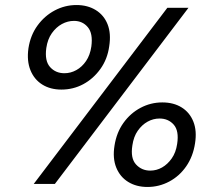

<svg xmlns="http://www.w3.org/2000/svg" viewBox="-20 -731 857 763"><path d="M114 0 645 -700H729L198 0ZM566 12Q522 12 489.5 -8Q457 -28 442 -65Q427 -102 435 -152Q443 -204 470.5 -242.5Q498 -281 538.5 -302.5Q579 -324 625 -324Q670 -324 702 -304Q734 -284 748.5 -247.5Q763 -211 755 -161Q747 -109 720 -70Q693 -31 652.5 -9.5Q612 12 566 12ZM224 -375Q180 -375 148 -395Q116 -415 101 -452Q86 -489 93 -539Q101 -591 129 -629.5Q157 -668 197.5 -689.5Q238 -711 284 -711Q328 -711 360.5 -691Q393 -671 407.5 -634.5Q422 -598 414 -547Q407 -496 379 -457Q351 -418 311 -396.5Q271 -375 224 -375ZM577 -53Q602 -53 624 -65.5Q646 -78 662.5 -101.5Q679 -125 684 -159Q692 -211 670.5 -235.5Q649 -260 614 -260Q589 -260 566.5 -247.5Q544 -235 527.5 -211.5Q511 -188 506 -153Q498 -102 520.5 -77.5Q543 -53 577 -53ZM236 -440Q261 -440 283.5 -452.5Q306 -465 322 -488.5Q338 -512 343 -546Q350 -598 329 -623Q308 -648 274 -648Q249 -648 226 -635.5Q203 -623 186 -599Q169 -575 164 -540Q157 -489 179 -464.5Q201 -440 236 -440Z"/></svg>

Font: DM Sans 10pt
Style: Italic
Weight: 400
Italic angle: -10°
Version: Version 4.004;gftools[0.9.30]